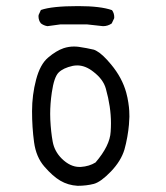

<svg xmlns="http://www.w3.org/2000/svg" viewBox="-20 -620 540 626"><path d="M177.2 -540.5H263.2L315.9 -534.7Q331.5 -534.7 344.2 -543.5L352.1 -560.1Q352.5 -562 352.5 -563.5Q352.5 -577.1 345.2 -586.9Q308.1 -600.1 234.9 -600.1Q148.9 -600.1 113.3 -587.4L106 -571.3Q105.5 -569.3 105.5 -567.4Q105.5 -553.2 113.3 -543.9Q122.6 -536.6 134.8 -534.7ZM238.8 -75.7Q209 -75.7 181.2 -103Q157.7 -126.5 151.9 -157.7Q146 -189.5 144 -230Q143.6 -239.3 143.6 -248.5Q143.6 -281.7 148.9 -318.4Q156.2 -368.7 171.1 -383.5Q186 -398.4 217.3 -405.3Q224.6 -406.7 231.9 -406.7Q258.3 -406.7 284.2 -386.2Q316.9 -361.3 325.2 -330.6Q341.8 -271.5 341.8 -218.3Q341.8 -204.6 340.8 -190.4Q338.4 -145 291.5 -90.3Q271 -77.6 243.2 -75.7Q240.7 -75.7 238.8 -75.7ZM391.6 -317.9Q378.4 -366.2 342.3 -409.7Q314.9 -442.9 295.4 -453.6Q290.5 -456.5 286.1 -458Q263.2 -463.4 236.8 -467.3Q229 -468.3 221.2 -468.3Q204.1 -468.3 187.5 -462.9Q163.1 -454.6 136.7 -432.1Q110.8 -410.2 97.7 -360.4Q84.5 -310.5 84.5 -257.6Q84.5 -204.6 91.1 -156.2Q97.7 -107.9 124.5 -77.1Q151.9 -45.4 176.8 -30.8Q201.7 -16.1 232.9 -14.2Q261.7 -14.2 286.1 -20.5Q309.1 -26.9 341.8 -61Q374.5 -95.2 385.7 -132.3Q391.1 -151.4 395 -173.3Q398.9 -195.3 400.4 -213.4Q401.9 -231.4 401.9 -239.5Q401.9 -247.6 401.4 -258.5Q400.9 -269.5 398.4 -285.6Q396 -301.8 391.6 -317.9Z"/></svg>

Font: NaikaiFont
Style: Light
Weight: 300
Version: Version 1.89